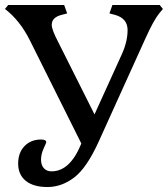

<svg xmlns="http://www.w3.org/2000/svg" viewBox="-20 -738 675 772"><path d="M145 -177Q166 -177 166 -166Q166 -164 155.5 -141Q145 -118 145 -96Q145 -74 156.5 -61.5Q168 -49 187 -49Q262 -49 307 -161L100 -576Q60 -656 0 -702L13 -718H238L250 -684L227 -678Q188 -668 188 -638Q188 -619 213 -571L360 -278L469 -518Q493 -570 493 -617Q493 -664 443 -678L420 -684L432 -718H622L635 -702L620 -684Q598 -657 565 -584L377 -169Q329 -63 278.5 -24.5Q228 14 171 14Q114 14 83.5 -11Q53 -36 53 -80Q53 -124 78.5 -150.5Q104 -177 145 -177Z"/></svg>

Font: Gabriela
Style: Regular
Weight: 400
Designer: Eduardo Rodriguez Tunni
Foundry: Eduardo Rodriguez Tunni
Version: Version 1.003